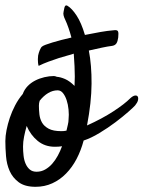

<svg xmlns="http://www.w3.org/2000/svg" viewBox="-25 -682 539 721"><path d="M112.3 -37.1Q129.9 -37.1 144.5 -45.4Q159.2 -53.7 170.9 -66.9Q182.6 -80.1 191.9 -97.2Q201.2 -114.3 208 -132.8Q201.2 -131.8 194.8 -131.3Q188.5 -130.9 180.7 -130.9Q143.6 -130.9 116.7 -152.8Q89.8 -174.8 75.2 -209Q69.3 -188.5 65.4 -168.9Q61.5 -149.4 61.5 -131.8Q61.5 -114.3 63.5 -97.2Q65.4 -80.1 71.3 -66.9Q77.1 -53.7 86.9 -45.4Q96.7 -37.1 112.3 -37.1ZM232.4 -232.4Q234.4 -251 232.4 -270.5Q230.5 -290 225.1 -306.2Q219.7 -322.3 211.4 -332.5Q203.1 -342.8 191.4 -342.8Q172.9 -342.8 155.8 -332.5Q138.7 -322.3 124 -303.7Q121.1 -294.9 121.1 -285.2Q121.1 -269.5 123 -252.4Q125 -235.4 132.8 -221.7Q140.6 -208 157.7 -198.7Q174.8 -189.5 205.1 -189.5Q210 -189.5 214.8 -189.9Q219.7 -190.4 224.6 -191.4Q227.5 -204.1 230 -214.4Q232.4 -224.6 232.4 -232.4ZM396.5 -509.8Q379.9 -507.8 356.9 -502.9Q334 -498 308.6 -492.2Q319.3 -437.5 318.8 -367.7Q318.4 -297.9 301.8 -210.9Q358.4 -236.3 400.4 -263.7Q442.4 -291 464.8 -313.5Q474.6 -322.3 481.9 -323.2Q489.3 -324.2 492.2 -319.3Q495.1 -314.5 493.2 -305.7Q491.2 -296.9 482.4 -286.1Q477.5 -280.3 457 -262.2Q436.5 -244.1 408.7 -223.1Q380.9 -202.1 348.6 -182.6Q316.4 -163.1 289.1 -154.3Q279.3 -117.2 262.7 -85.4Q246.1 -53.7 223.1 -30.3Q200.2 -6.8 171.4 6.3Q142.6 19.5 108.4 19.5Q68.4 19.5 45.4 2.4Q22.5 -14.6 11.2 -40Q0 -65.4 -2.4 -95.7Q-4.9 -126 -4.9 -152.3Q-4.9 -170.9 -0.5 -193.4Q3.9 -215.8 11.7 -239.3Q19.5 -262.7 31.7 -286.1Q43.9 -309.6 60.5 -329.1Q66.4 -345.7 78.6 -358.4Q90.8 -371.1 106.9 -379.4Q123 -387.7 141.6 -392.1Q160.2 -396.5 177.7 -396.5Q180.7 -396.5 183.1 -395.5Q185.5 -394.5 188.5 -393.6Q202.1 -392.6 219.2 -385.3Q236.3 -377.9 254.9 -359.4Q255.9 -375 255.9 -394.5Q255.9 -411.1 254.9 -433.1Q253.9 -455.1 252 -480.5Q244.1 -477.5 229 -473.6Q213.9 -469.7 195.8 -463.9Q177.7 -458 157.7 -450.7Q137.7 -443.4 120.1 -434.6Q118.2 -440.4 117.7 -447.3Q117.2 -454.1 117.2 -460Q117.2 -466.8 118.2 -473.6Q120.1 -483.4 124.5 -494.1Q128.9 -504.9 133.8 -507.8Q139.6 -512.7 171.9 -522.5Q204.1 -532.2 243.2 -541Q238.3 -559.6 232.4 -576.7Q226.6 -593.8 218.8 -610.4Q215.8 -616.2 213.9 -623.5Q211.9 -630.9 213.9 -638.7Q216.8 -657.2 220.2 -660.2Q223.6 -663.1 228.5 -660.2Q245.1 -650.4 262.7 -623.5Q280.3 -596.7 293.9 -550.8Q328.1 -557.6 353 -562Q377.9 -566.4 402.3 -568.4Q415 -570.3 418 -564.5Q420.9 -558.6 418.9 -541Q417 -526.4 412.1 -519Q407.2 -511.7 396.5 -509.8Z"/></svg>

Font: Satisfy
Style: Regular
Weight: 400
Designer: Font Diner, Inc
Foundry: Font Diner, Inc
Version: Version 1.000